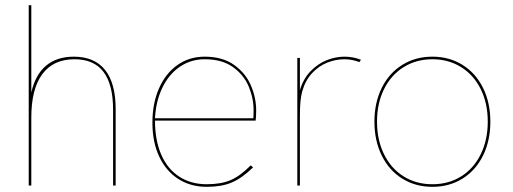

<svg xmlns="http://www.w3.org/2000/svg" viewBox="-20 -717 1984 742"><path d="M91 -697H101V-359.5Q116.5 -428.5 158 -463.2Q199.5 -498 265 -498Q345 -498 386 -446.8Q427 -395.5 427 -295V0H417V-293Q417 -390.5 380 -439.2Q343 -488 268 -488Q186 -488 143.5 -430.5Q101 -373 101 -263V0H91Z M569 -243Q569 -317.5 594.5 -375.5Q620 -433.5 665.8 -465.8Q711.5 -498 771 -498Q840.5 -498 885.2 -465.8Q930 -433.5 950 -386Q970 -338.5 970 -291Q970 -267 968 -251H579Q579 -174 603.5 -118.5Q628 -63 673.2 -34Q718.5 -5 779 -5Q834.5 -5 871.5 -21Q908.5 -37 949 -78L958 -70Q914.5 -28 875.2 -11.5Q836 5 779 5Q716 5 668.5 -25.8Q621 -56.5 595 -112.5Q569 -168.5 569 -243ZM959 -260Q960 -271 960 -291Q960 -337.5 941.2 -382.5Q922.5 -427.5 880.2 -457.8Q838 -488 771 -488Q717.5 -488 675 -459Q632.5 -430 607.5 -378.2Q582.5 -326.5 579 -260Z M1129 -493H1139V-368.5Q1152 -412.5 1180.2 -441.8Q1208.5 -471 1242.8 -484.5Q1277 -498 1311 -498Q1345 -498 1375 -486L1369 -477Q1340.5 -488 1311 -488Q1278 -488 1245.2 -475.2Q1212.5 -462.5 1186.2 -434.5Q1160 -406.5 1148 -364Q1143.5 -347.5 1141.2 -325.5Q1139 -303.5 1139 -265V0H1129Z M1427 -247Q1427 -320 1455.2 -377.2Q1483.5 -434.5 1534.5 -466.2Q1585.5 -498 1651 -498Q1716.5 -498 1767.5 -466.2Q1818.5 -434.5 1846.8 -377.2Q1875 -320 1875 -247Q1875 -173.5 1846.8 -116Q1818.5 -58.5 1767.5 -26.8Q1716.5 5 1651 5Q1585.5 5 1534.5 -26.8Q1483.5 -58.5 1455.2 -116Q1427 -173.5 1427 -247ZM1651 -5Q1714 -5 1762.5 -35.5Q1811 -66 1838 -121.2Q1865 -176.5 1865 -247Q1865 -317.5 1838 -372.2Q1811 -427 1762.2 -457.5Q1713.5 -488 1651 -488Q1588.5 -488 1539.8 -457.5Q1491 -427 1464 -372.2Q1437 -317.5 1437 -247Q1437 -176.5 1464 -121.2Q1491 -66 1539.5 -35.5Q1588 -5 1651 -5Z"/></svg>

Font: HK Grotesk Thin
Style: Regular
Weight: 100
Designer: Alfredo Marco Pradil
Foundry: Hanken Design Co.
Version: Version 3.001